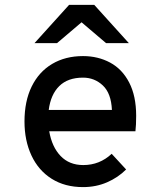

<svg xmlns="http://www.w3.org/2000/svg" viewBox="-20 -752 656 784"><path d="M533 -216H181Q192 -152 227.5 -115Q263 -78 320 -78Q387 -78 436 -124L495 -60Q462 -27 417 -7.5Q372 12 319 12Q245 12 191 -22Q137 -56 108.5 -117Q80 -178 80 -256Q80 -339 109.5 -399Q139 -459 193 -491Q247 -523 319 -523Q380 -523 429.5 -496.5Q479 -470 507.5 -415Q536 -360 536 -279Q536 -241 533 -216ZM437 -303Q434 -371 400 -403Q366 -435 319 -435Q257 -435 222 -400.5Q187 -366 179 -303ZM313 -661 213 -576H121L262 -732H365L506 -576H413Z"/></svg>

Font: Overpass Mono Light
Style: Bold
Weight: 600
Monospace: yes
Designer: Delve Withrington, Dave Bailey
Foundry: Delve Fonts
Version: Version 1.000;DELV;Overpass